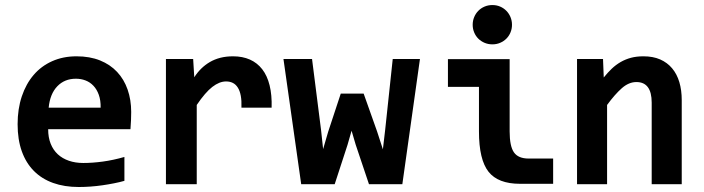

<svg xmlns="http://www.w3.org/2000/svg" viewBox="-20 -730 2789 761"><path d="M500 -286.1Q500 -273.9 499.3 -254.4Q498.5 -234.9 497.1 -217.8H170.9Q170.9 -185.1 180.9 -160.2Q190.9 -135.3 209.2 -118.4Q227.5 -101.6 253.2 -92.8Q278.8 -84 310.1 -84Q346.2 -84 387.5 -89.6Q428.7 -95.2 473.1 -107.9V-13.2Q454.1 -7.8 431.6 -3.4Q409.2 1 385.7 4.4Q362.3 7.8 338.4 9.5Q314.5 11.2 292 11.2Q235.4 11.2 190.4 -4.9Q145.5 -21 114.3 -52.5Q83 -84 66.4 -130.4Q49.8 -176.8 49.8 -237.8Q49.8 -298.3 66.4 -347.9Q83 -397.5 113.3 -432.9Q143.6 -468.3 186.8 -487.5Q230 -506.8 283.2 -506.8Q335.9 -506.8 376.5 -490.5Q417 -474.1 444.3 -444.8Q471.7 -415.5 485.8 -375Q500 -334.5 500 -286.1ZM378.9 -303.2Q379.4 -332.5 371.6 -354.2Q363.8 -376 350.3 -390.1Q336.9 -404.3 319.1 -411.1Q301.3 -418 280.8 -418Q235.8 -418 207 -387.9Q178.2 -357.9 172.9 -303.2Z M937 -303.2Q938 -331.1 934.3 -350.6Q930.7 -370.1 922.6 -382.8Q914.6 -395.5 902.8 -401.4Q891.1 -407.2 876 -407.2Q849.6 -407.2 821.5 -385.5Q793.5 -363.8 759.8 -314V0H637.7V-496.1H745.6L750 -423.8Q762.2 -442.9 777.6 -458Q793 -473.1 811.8 -484.1Q830.6 -495.1 853.5 -501Q876.5 -506.8 903.8 -506.8Q941.4 -506.8 970.5 -493.9Q999.5 -481 1019.3 -455.6Q1039.1 -430.2 1048.6 -391.8Q1058.1 -353.5 1056.6 -303.2Z M1574.7 0H1442.4L1389.6 -157.2L1373.5 -211.9L1357.4 -155.8L1306.6 0H1173.8L1103.5 -496.1H1216.8L1252.4 -215.8L1260.7 -139.2L1280.8 -208L1330.6 -358.9H1421.4L1474.6 -209L1497.6 -138.2L1506.8 -216.8L1536.6 -496.1H1644.5Z M2009.3 -631.8Q2009.3 -615.7 2003.4 -601.6Q1997.6 -587.4 1987.1 -576.9Q1976.6 -566.4 1962.4 -560.3Q1948.2 -554.2 1931.6 -554.2Q1915 -554.2 1900.6 -560.3Q1886.2 -566.4 1875.7 -576.9Q1865.2 -587.4 1859.4 -601.6Q1853.5 -615.7 1853.5 -631.8Q1853.5 -647.9 1859.4 -662.1Q1865.2 -676.3 1875.7 -687Q1886.2 -697.8 1900.6 -703.9Q1915 -710 1931.6 -710Q1948.2 -710 1962.4 -703.9Q1976.6 -697.8 1987.1 -687Q1997.6 -676.3 2003.4 -662.1Q2009.3 -647.9 2009.3 -631.8ZM1878.4 -385.7H1755.4V-495.6H2000V-209Q2000 -150.4 2017.1 -126Q2034.2 -101.6 2075.2 -101.6H2172.4V-1.5H2041Q1954.1 -1.5 1916.3 -49.3Q1878.4 -97.2 1878.4 -209Z M2563 0V-323.2Q2563 -404.8 2502.4 -404.8Q2472.2 -404.8 2444.6 -380.4Q2417 -356 2386.2 -314V0H2267.1V-496.1H2370.1L2373 -422.9Q2388.2 -441.9 2404.5 -457.5Q2420.9 -473.1 2439.9 -484.1Q2459 -495.1 2481 -501Q2502.9 -506.8 2530.3 -506.8Q2568.4 -506.8 2596.7 -494.4Q2625 -481.9 2644 -459.2Q2663.1 -436.5 2672.6 -404.5Q2682.1 -372.6 2682.1 -333V0Z"/></svg>

Font: Code New Roman
Style: Bold
Weight: 700
Monospace: yes
Designer: Sam Radian
Foundry: Code New Roman
Version: Version 1.508 October 19, 2014